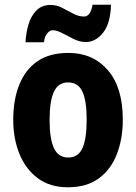

<svg xmlns="http://www.w3.org/2000/svg" viewBox="-20 -783 577 813"><path d="M500 -276Q500 -197 475.5 -132Q451 -67 399.5 -28.5Q348 10 267 10Q192 10 140.5 -28Q89 -66 62.5 -131Q36 -196 36 -276Q36 -360 61.5 -424Q87 -488 138.5 -523.5Q190 -559 270 -559Q373 -559 436.5 -486Q500 -413 500 -276ZM190 -275Q190 -195 208.5 -155.5Q227 -116 269 -116Q311 -116 329 -155.5Q347 -195 347 -276Q347 -356 329 -395Q311 -434 268 -434Q227 -434 208.5 -395Q190 -356 190 -275ZM88 -604Q90 -643 100.5 -679Q111 -715 134 -738.5Q157 -762 194 -762Q220 -762 244 -749.5Q268 -737 290.5 -725Q313 -713 336 -713Q363 -713 372 -763H450Q448 -684 416.5 -644.5Q385 -605 343 -605Q318 -605 292.5 -617.5Q267 -630 244 -642.5Q221 -655 202 -655Q192 -655 180.5 -642.5Q169 -630 166 -604Z"/></svg>

Font: Noto Sans Sinhala Condensed ExtraBold
Style: Regular
Weight: 800
Width: 3
Designer: Jelle Bosma - Monotype Design Team
Foundry: Monotype Imaging Inc.
Version: Version 2.006; ttfautohint (v1.8.4.7-5d5b)